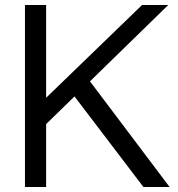

<svg xmlns="http://www.w3.org/2000/svg" viewBox="-20 -750 715 770"><path d="M80.1 0V-730H165V-357.9L549.8 -730H654.8L340.8 -423.8L660.2 0H555.2L278.8 -363.3L165 -252.4V0Z"/></svg>

Font: Miedinger*
Style: Book
Weight: 400
Version: Version 001.000